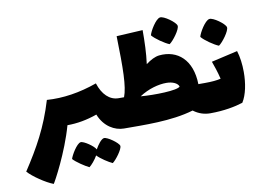

<svg xmlns="http://www.w3.org/2000/svg" viewBox="-134 -764 1606 1160"><g transform="rotate(-10 669.5 -183.5)"><path d="M582 -186C527 -186 484 -228 462 -298C355 -260 252 -244 153 -251C105 -91 41 23 -45 154C-15 188 60 239 106 256C115 244 204 82 249 -79C309 -79 370 -90 432 -112C462 -35 526 0 582 0C603 0 609 -33 609 -93C609 -150 604 -186 582 -186ZM452 36C435 39 413 69 398 96C389 75 328 33 309 36C285 40 247 105 241 127C259 148 312 183 336 194C349 185 374 156 388 131C408 153 456 184 479 194C499 180 545 120 542 99C538 80 472 33 452 36Z M942 -454C964 -468 1014 -534 1009 -556C1005 -577 935 -628 912 -623C886 -619 845 -550 840 -526C858 -503 915 -464 942 -454ZM1112 -186H1071C1068 -335 982 -410 867 -398C842 -395 814 -381 785 -359C794 -424 796 -496 796 -566L635 -557C640 -357 639 -248 615 -186H582C560 -186 555 -150 555 -93C555 -33 561 0 582 0C701 0 872 6 1009 -35C1042 -10 1077 0 1112 0C1133 0 1139 -33 1139 -93C1139 -150 1134 -186 1112 -186ZM715 -174C771 -211 834 -227 881 -227C918 -227 949 -214 957 -192C944 -170 795 -167 715 -174Z M1234 -393C1256 -407 1306 -473 1301 -495C1297 -516 1227 -567 1204 -562C1178 -558 1137 -489 1132 -465C1150 -442 1207 -403 1234 -393ZM1336 -342 1175 -305C1185 -277 1199 -238 1209 -195C1186 -189 1152 -186 1112 -186C1090 -186 1085 -150 1085 -93C1085 -33 1091 0 1112 0C1197 0 1266 -14 1313 -29C1341 -73 1354 -142 1354 -211C1354 -258 1348 -304 1336 -342Z"/></g></svg>

Font: FilmFarsi_V5 Display
Style: Regular
Weight: 400
Designer: Borna Izadpanah
Foundry: Borna Izadpanah
Version: Version 1.000;PS 001.000;hotconv 1.0.88;makeotf.lib2.5.64775